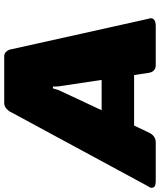

<svg xmlns="http://www.w3.org/2000/svg" viewBox="24 -794 740 887"><g transform="rotate(-90 393.5 -350.0)"><path d="M-30 -18.3Q-30 -26.7 -24.2 -33.3L318.3 -666.7Q322.5 -677.5 334.6 -688.8Q346.7 -700 360.8 -700H469.2H577.5Q591.7 -700 600.4 -688.8Q609.2 -677.5 610 -666.7L750.8 -33.3Q753.3 -28.3 753.3 -22.5V-20.8Q750.8 0 716.7 0H537.5Q505.8 0 500.8 -33.3L490.8 -100H257.5L225.8 -33.3Q210.8 0 179.2 0H0Q-30 0 -30 -18.3ZM328.3 -250H468.3L438.3 -450L437.5 -475H433.3H429.2L421.7 -450Z"/></g></svg>

Font: BoonTook Mon
Style: Italic
Weight: 400
Italic angle: -9°
Designer: Sungsit Sawaiwan
Foundry: FontUni
Version: Version 3.0